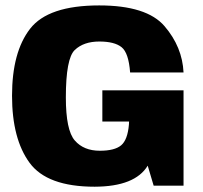

<svg xmlns="http://www.w3.org/2000/svg" viewBox="-20 -702 769 726"><path d="M338 4Q490.5 3.5 538.5 -75.5L561 0H674V-360.5H367V-242.5H468L467.5 -231Q462.5 -173 438 -152.5Q413.5 -132 357.5 -132Q296.5 -132 262.8 -170.8Q229 -209.5 229 -333.5Q229 -481 262.8 -513Q296.5 -545 355.5 -545Q413 -545 439.8 -523.5Q466.5 -502 472 -428H674Q669.5 -524.5 602.2 -603Q535 -681.5 355 -681.5Q162.5 -681.5 94 -593.5Q25.5 -505.5 25.5 -340Q25.5 -177 91.8 -86.5Q158 4 338 4Z"/></svg>

Font: Anybody Thin ExtraBold
Style: Regular
Weight: 800
Version: Version 1.113;gftools[0.9.25]